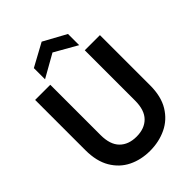

<svg xmlns="http://www.w3.org/2000/svg" viewBox="-266 -1038 1165 1165"><g transform="rotate(-45 317.0 -455.0)"><path d="M314 12Q237 12 175 -18.5Q113 -49 76 -111.5Q39 -174 39 -269V-700H169V-268Q169 -187 208.5 -147Q248 -107 317 -107Q386 -107 425.5 -147Q465 -187 465 -268V-700H595V-269Q595 -174 557 -111.5Q519 -49 455 -18.5Q391 12 314 12ZM170 -746V-842L317 -922L463 -842V-746L317 -829Z"/></g></svg>

Font: HostGroteskBold
Style: Bold
Weight: 700
Designer: Doukan Karapınar based on Poppins by Indian Type Foundry, Jonny Pinhorn
Foundry: Element Type
Version: Version 1.001; ttfautohint (v1.8.4.7-5d5b)